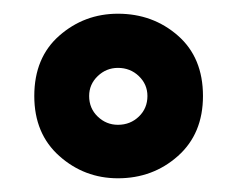

<svg xmlns="http://www.w3.org/2000/svg" viewBox="-20 -752 346 280"><path d="M152 -492Q103 -492 66.5 -524.5Q30 -557 30 -612Q30 -668 66.5 -700Q103 -732 152 -732Q203 -732 239.5 -700Q276 -668 276 -612Q276 -557 239.5 -524.5Q203 -492 152 -492ZM152 -570Q170 -570 182.5 -582Q195 -594 195 -612Q195 -629 182.5 -641Q170 -653 152 -653Q135 -653 122.5 -641Q110 -629 110 -612Q110 -594 122.5 -582Q135 -570 152 -570Z"/></svg>

Font: Kanit SemiBold
Style: Regular
Weight: 600
Designer: Katatrad Team
Foundry: CadsonDemak
Version: Version 2.000; ttfautohint (v1.8.3)